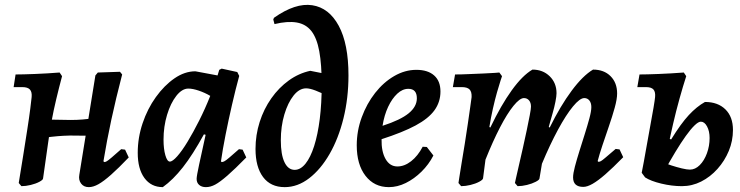

<svg xmlns="http://www.w3.org/2000/svg" viewBox="-20 -757 3042 789"><path d="M68 8 57 -5Q66 -59 75 -116Q84 -173 92 -224Q100 -275 104.5 -311Q109 -347 110 -358Q112 -379 103 -389Q94 -399 72 -399H36L44 -451Q73 -451 123.5 -453Q174 -455 225 -459L235 -444Q222 -395 211 -349Q200 -303 192 -259.5Q184 -216 178 -172L157 -24Q157 -18 142 -10Q127 -2 106.5 3Q86 8 68 8ZM141 -189 153 -266Q183 -266 212 -265Q241 -264 270 -264Q297 -264 320 -266Q343 -268 379 -273L369 -199L268 -200Q261 -200 240.5 -199Q220 -198 193 -195Q166 -192 141 -189ZM494 -142 509 -110Q467 -66 436.5 -39Q406 -12 384.5 0Q363 12 345 12Q324 12 313 -3Q302 -18 306 -39L372 -447L382 -459L473 -462L482 -451Q456 -351 437.5 -265Q419 -179 405 -94L409 -91Q413 -91 419 -94.5Q425 -98 438.5 -109.5Q452 -121 478 -144Z M891 -91Q896 -91 902.5 -94.5Q909 -98 923 -110Q937 -122 962 -144L977 -142L992 -110Q945 -62 914.5 -35.5Q884 -9 864.5 1.5Q845 12 826 12Q809 12 798.5 3Q788 -6 788 -22Q788 -33 798 -79.5Q808 -126 825 -203L818 -205Q772 -121 731.5 -69.5Q691 -18 649 12Q601 12 573.5 -25.5Q546 -63 546 -129Q546 -191 566 -250.5Q586 -310 620.5 -358Q655 -406 697 -435Q739 -464 783 -464L874 -447L881 -470L891 -475L955 -461L963 -445Q948 -390 933.5 -327Q919 -264 907 -203.5Q895 -143 888 -94ZM678 -93Q689 -93 708.5 -115Q728 -137 751 -175Q774 -213 798.5 -261.5Q823 -310 844 -363Q822 -376 797 -384.5Q772 -393 754 -393Q728 -393 704.5 -363Q681 -333 666.5 -285Q652 -237 652 -183Q652 -145 659.5 -119Q667 -93 678 -93Z M1150 12Q1092 12 1061 -29.5Q1030 -71 1030 -145Q1030 -202 1047 -255.5Q1064 -309 1095 -353Q1126 -397 1167 -426.5Q1208 -456 1255 -466L1366 -444L1327 -362Q1300 -376 1276.5 -385Q1253 -394 1238 -394Q1210 -394 1186.5 -364.5Q1163 -335 1148.5 -286.5Q1134 -238 1134 -180Q1134 -122 1149 -90.5Q1164 -59 1191 -59Q1215 -59 1235.5 -84.5Q1256 -110 1271 -157Q1286 -204 1294 -268Q1302 -332 1302 -409Q1302 -492 1292 -546.5Q1282 -601 1259.5 -629.5Q1237 -658 1199.5 -664.5Q1162 -671 1108 -658L1103 -677L1106 -684Q1194 -746 1263 -735.5Q1332 -725 1372 -651Q1412 -577 1412 -447Q1412 -354 1391.5 -271Q1371 -188 1334.5 -124.5Q1298 -61 1250.5 -24.5Q1203 12 1150 12Z M1790 -381Q1790 -338 1765.5 -304Q1741 -270 1688 -241.5Q1635 -213 1548 -185Q1547 -134 1564.5 -103.5Q1582 -73 1613 -73Q1642 -73 1669.5 -94.5Q1697 -116 1717 -154L1734 -153L1761 -118Q1742 -81 1712 -51.5Q1682 -22 1647.5 -5Q1613 12 1578 12Q1518 12 1482 -34.5Q1446 -81 1446 -160Q1446 -219 1466.5 -275Q1487 -331 1521.5 -375Q1556 -419 1600 -444.5Q1644 -470 1691 -470Q1738 -470 1764 -447Q1790 -424 1790 -381ZM1658 -392Q1634 -392 1612.5 -372Q1591 -352 1575 -318Q1559 -284 1552 -240Q1626 -264 1659.5 -291.5Q1693 -319 1693 -353Q1693 -392 1658 -392Z M2439 -92Q2444 -92 2449.5 -95Q2455 -98 2469 -110Q2483 -122 2510 -145L2526 -143L2541 -111Q2498 -67 2467.5 -40.5Q2437 -14 2415 -1.5Q2393 11 2377 11Q2335 11 2335 -28Q2335 -44 2342.5 -72.5Q2350 -101 2361 -136Q2372 -171 2383 -206Q2394 -241 2402 -270.5Q2410 -300 2410 -317Q2410 -334 2402 -344Q2394 -354 2381 -354Q2363 -354 2334.5 -319.5Q2306 -285 2273 -224Q2240 -163 2207 -84L2197 -24Q2197 -18 2181.5 -10Q2166 -2 2145.5 3Q2125 8 2107 8L2096 -5Q2096 -5 2100.5 -25.5Q2105 -46 2112.5 -78Q2120 -110 2128.5 -148Q2137 -186 2144.5 -221.5Q2152 -257 2157 -283.5Q2162 -310 2162 -319Q2162 -335 2154 -344.5Q2146 -354 2133 -354Q2116 -354 2090 -322Q2064 -290 2034.5 -233Q2005 -176 1975 -101L1965 -24Q1964 -18 1949 -10Q1934 -2 1913.5 3Q1893 8 1875 8L1864 -5Q1864 -5 1867.5 -28Q1871 -51 1877 -87.5Q1883 -124 1890 -166.5Q1897 -209 1902.5 -248.5Q1908 -288 1912.5 -318Q1917 -348 1918 -358Q1919 -380 1909.5 -389.5Q1900 -399 1878 -399H1841L1850 -451Q1876 -451 1907 -452.5Q1938 -454 1966.5 -455Q1995 -456 2013.5 -457.5Q2032 -459 2032 -459L2043 -444Q2043 -444 2037 -426Q2031 -408 2022.5 -378Q2014 -348 2005.5 -310.5Q1997 -273 1991 -235L1995 -233Q2039 -325 2083 -386Q2127 -447 2168 -471Q2211 -471 2239 -443.5Q2267 -416 2267 -374Q2267 -362 2262.5 -339Q2258 -316 2251 -292Q2244 -268 2239.5 -251.5Q2235 -235 2235 -235L2239 -233Q2283 -322 2329 -384Q2375 -446 2417 -471Q2462 -471 2489 -444Q2516 -417 2516 -373Q2516 -350 2506 -314Q2496 -278 2482 -237.5Q2468 -197 2455.5 -159.5Q2443 -122 2436 -95Z M2782 8Q2741 8 2697.5 -2.5Q2654 -13 2631 -28L2721 -190L2738 -184Q2778 -249 2810.5 -284Q2843 -319 2877 -338Q2930 -338 2961 -307.5Q2992 -277 2992 -223Q2992 -178 2975 -137Q2958 -96 2928.5 -63Q2899 -30 2861.5 -11Q2824 8 2782 8ZM2631 -28 2617 -47Q2626 -92 2634.5 -141.5Q2643 -191 2651.5 -236Q2660 -281 2665.5 -314Q2671 -347 2672 -358Q2674 -379 2665.5 -389Q2657 -399 2635 -399H2599L2608 -451Q2636 -451 2686.5 -453Q2737 -455 2790 -459L2800 -444Q2787 -404 2772.5 -352Q2758 -300 2746 -248Q2734 -196 2726 -155ZM2707 -48 2696 -94Q2715 -85 2738 -77.5Q2761 -70 2782 -65Q2803 -60 2815 -60Q2837 -60 2855.5 -78.5Q2874 -97 2885 -127Q2896 -157 2896 -190Q2896 -218 2885.5 -237.5Q2875 -257 2860 -257Q2850 -257 2834 -241.5Q2818 -226 2798 -198Q2778 -170 2755 -132Q2732 -94 2707 -48Z"/></svg>

Font: Alegreya SemiBold
Style: Italic
Weight: 600
Italic angle: -7°
Designer: Juan Pablo del Peral
Foundry: Huerta Tipografica
Version: Version 2.009